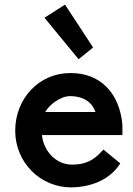

<svg xmlns="http://www.w3.org/2000/svg" viewBox="-20 -802 579 833"><path d="M262 -782 173 -725 321 -545 384 -596ZM176 -316C196 -350 243 -385 285 -385C310 -385 373 -379 394 -316ZM429 -153 418 -142C388 -109 351 -88 298 -88H290C226 -88 169 -144 162 -216H511V-261C499 -396 417 -485 288 -485H284C150 -485 46 -375 46 -235C46 -98 154 11 289 11C372 10 448 -20 492 -79L502 -93Z"/></svg>

Font: Mint Spirit No2
Style: Bold
Weight: 700
Designer: HARENDAL Hirwen
Foundry: Arkandis Digital Foundry.
Version: Version 1.004;FFEdit